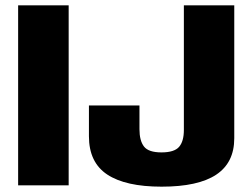

<svg xmlns="http://www.w3.org/2000/svg" viewBox="-20 -695 940 720"><path d="M48 0H237.5V-675H48ZM586 5Q723 5 790.8 -40Q858.5 -85 858.5 -176.5V-675H669.5V-207.5Q669.5 -165 651.5 -144.2Q633.5 -123.5 585.5 -123.5Q537 -123.5 520 -145.5Q503 -167.5 503 -210.5V-299.5H313.5V-184Q313.5 -86 382.2 -40.5Q451 5 586 5Z"/></svg>

Font: Anybody SemiCondensed ExtraBold
Style: Regular
Weight: 800
Width: 4
Version: Version 1.113;gftools[0.9.25]